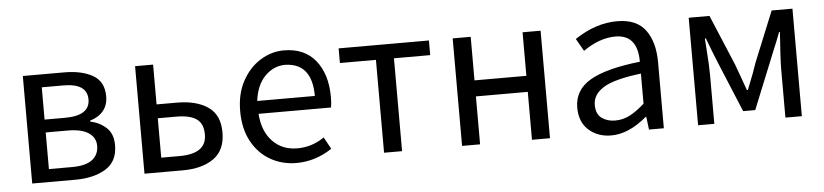

<svg xmlns="http://www.w3.org/2000/svg" viewBox="-39 -755 4148 966"><g transform="rotate(-5 2035.0 -272.0)"><path d="M309 0H92V-543H301Q390 -543 445.5 -511Q501 -479 501 -405Q501 -360 476.5 -331Q452 -302 410 -290V-285Q457 -275 490.5 -244.5Q524 -214 524 -156Q524 -74 464 -37Q404 0 309 0ZM285 -315Q411 -315 411 -397Q411 -478 291 -478H182V-315ZM299 -65Q367 -65 400.5 -90Q434 -115 434 -161Q434 -202 398.5 -226Q363 -250 293 -250H182V-65Z M853 0H659V-543H750V-342H853Q950 -342 1009 -302Q1068 -262 1068 -173Q1068 -83 1009 -41.5Q950 0 853 0ZM843 -73Q979 -73 979 -170Q979 -225 945.5 -248.5Q912 -272 843 -272H750V-73Z M1426 13Q1354 13 1295 -20.5Q1236 -54 1201 -118Q1166 -182 1166 -271Q1166 -359 1201 -423Q1236 -487 1292 -522Q1348 -557 1411 -557Q1515 -557 1571 -487.5Q1627 -418 1627 -302Q1627 -272 1623 -250H1257Q1263 -162 1311.5 -111Q1360 -60 1437 -60Q1510 -60 1573 -103L1606 -43Q1522 13 1426 13ZM1547 -315Q1547 -480 1412 -484Q1354 -484 1310 -440Q1266 -396 1256 -315Z M1960 0H1869V-469H1687V-543H2143V-469H1960Z M2707 0H2616V-242H2354V0H2263V-543H2354V-323H2616V-543H2707Z M3016 13Q2948 13 2902.5 -27.5Q2857 -68 2857 -141Q2857 -230 2938 -277.5Q3019 -325 3191 -344Q3191 -481 3079 -481Q2999 -481 2916 -423L2880 -486Q2986 -557 3094 -557Q3193 -557 3237.5 -496Q3282 -435 3282 -334V0H3207L3199 -65H3196Q3104 13 3016 13ZM3042 -60Q3082 -60 3117 -78.5Q3152 -97 3191 -132V-284Q3056 -268 3001 -234Q2946 -200 2946 -147Q2946 -101 2974 -80.5Q3002 -60 3042 -60Z M3979 0H3896V-245Q3896 -295 3906 -432H3902Q3885 -387 3866 -342L3748 -51H3687L3582 -304Q3556 -367 3532 -432H3527L3531 -372Q3537 -294 3537 -245V0H3455V-543H3560L3667 -288L3690 -225L3715 -155H3720L3733 -188Q3753 -237 3770 -288L3874 -543H3979Z"/></g></svg>

Font: Source Han Sans & Saira Hybrid
Style: Regular
Weight: 400
Designer: Ryoko NISHIZUKA 西塚涼子 (kana & ideographs); Paul D. Hunt (Latin, Greek & Cyrillic); Wenlong ZHANG 张文龙 (bopomofo); Sandoll 
Foundry: Adobe Systems Incorporated
Version: Version 1.00;August 2, 2021;FontCreator 13.0.0.2675 64-bit